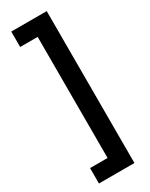

<svg xmlns="http://www.w3.org/2000/svg" viewBox="-257 -847 870 1111"><g transform="rotate(-30 177.5 -291.5)"><path d="M44 113H161V-696H44V-799H281V216H44Z"/></g></svg>

Font: Noto Sans Sinhala UI
Style: Bold
Weight: 700
Designer: Jelle Bosma - Monotype Design Team
Foundry: Monotype Imaging Inc.
Version: Version 2.006; ttfautohint (v1.8.4.7-5d5b)